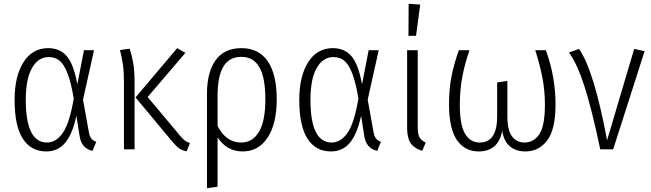

<svg xmlns="http://www.w3.org/2000/svg" viewBox="-20 -788 3437 1013"><path d="M388 -343 423 -523H476L418 -262L449 -90Q453 -68 462.5 -56.5Q472 -45 488 -40L468 8Q410 -5 400 -70L383 -177Q363 -82 324.5 -35.5Q286 11 224 11Q144 11 100.5 -56Q57 -123 57 -261Q57 -386 104 -460Q151 -534 234 -534Q296 -534 332.5 -491.5Q369 -449 388 -343ZM116 -261Q116 -36 228 -36Q276 -36 311.5 -87Q347 -138 369 -268Q355 -353 336.5 -400.5Q318 -448 294.5 -467.5Q271 -487 237 -487Q182 -487 149 -429.5Q116 -372 116 -261Z M759 -276 926 -77Q941 -58 953.5 -48Q966 -38 982 -33L965 10Q940 6 923.5 -6.5Q907 -19 884 -47L695 -274L915 -534L958 -509ZM690 -352V0H634V-355Q634 -408 628.5 -447Q623 -486 613 -524L664 -531Q676 -496 683 -455Q690 -414 690 -352Z M1440 -264Q1440 -135 1392 -62Q1344 11 1260 11Q1177 11 1128 -63V197L1072 205V-292Q1072 -408 1118 -471Q1164 -534 1254 -534Q1345 -534 1392.5 -465Q1440 -396 1440 -264ZM1380 -264Q1380 -379 1348.5 -433.5Q1317 -488 1254 -488Q1189 -488 1158.5 -436.5Q1128 -385 1128 -283V-123Q1173 -36 1252 -36Q1313 -36 1346.5 -93Q1380 -150 1380 -264Z M1890 -343 1925 -523H1978L1920 -262L1951 -90Q1955 -68 1964.5 -56.5Q1974 -45 1990 -40L1970 8Q1912 -5 1902 -70L1885 -177Q1865 -82 1826.5 -35.5Q1788 11 1726 11Q1646 11 1602.5 -56Q1559 -123 1559 -261Q1559 -386 1606 -460Q1653 -534 1736 -534Q1798 -534 1834.5 -491.5Q1871 -449 1890 -343ZM1618 -261Q1618 -36 1730 -36Q1778 -36 1813.5 -87Q1849 -138 1871 -268Q1857 -353 1838.5 -400.5Q1820 -448 1796.5 -467.5Q1773 -487 1739 -487Q1684 -487 1651 -429.5Q1618 -372 1618 -261Z M2184 -117Q2184 -81 2193 -64Q2202 -47 2226 -36L2208 8Q2164 -6 2146 -33.5Q2128 -61 2128 -113V-523H2184ZM2197 -764 2175 -599H2135L2136 -768Z M2911 -237Q2911 -105 2867 -47Q2823 11 2752 11Q2701 11 2669 -17Q2637 -45 2630 -99Q2620 -44 2588.5 -16.5Q2557 11 2505 11Q2432 11 2390.5 -49.5Q2349 -110 2349 -238Q2349 -322 2363 -389.5Q2377 -457 2401 -523H2457Q2431 -448 2418.5 -379Q2406 -310 2406 -236Q2406 -129 2433.5 -82.5Q2461 -36 2511 -36Q2603 -36 2603 -174V-353L2657 -361V-173Q2657 -101 2681.5 -68.5Q2706 -36 2747 -36Q2796 -36 2825.5 -80Q2855 -124 2855 -236Q2855 -308 2842 -376.5Q2829 -445 2804 -523H2860Q2911 -383 2911 -237Z M3183 -48 3326 -530 3381 -518 3215 0H3147Q3102 -214 3063.5 -333Q3025 -452 2982 -511L3035 -530Q3114 -417 3183 -48Z"/></svg>

Font: Fira Sans Condensed Light
Style: Regular
Weight: 300
Width: 3
Designer: bBox Type GmbH & Carrois Corporate GbR & Edenspiekermann AG
Foundry: bBox Type GmbH & Carrois Corporate GbR & Edenspiekermann AG
Version: Version 4.301